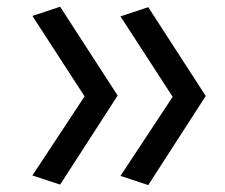

<svg xmlns="http://www.w3.org/2000/svg" viewBox="-20 -538 660 563"><path d="M414.7 -517 583.3 -256.5 509.5 -218.3 333.3 -490ZM333.3 -22.2 509.8 -289.7 583.3 -256.5 414.7 4.7ZM156.3 -518.3 325 -257.8 251.2 -219.7 75 -491.3ZM75 -23.5 251.5 -291 325 -257.8 156.3 3.3Z"/></svg>

Font: Monaspace Radon Var
Style: Regular
Weight: 400
Designer: Riley Cran and the Lettermatic Team
Version: Version 1.000 (Monaspace Radon Var)